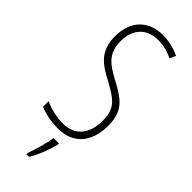

<svg xmlns="http://www.w3.org/2000/svg" viewBox="-305 -819 1003 1003"><g transform="rotate(45 197.0 -317.5)"><path d="M352 -253C352 -363 300 -397 209 -446C137 -485 85 -517 85 -610C85 -698 133 -754 221 -754C249 -754 290 -748 329 -727L344 -761C314 -776 267 -790 220 -790C117 -790 46 -726 46 -609C46 -495 109 -458 187 -416C274 -369 313 -341 313 -252C313 -156 268 -93 174 -93C131 -93 78 -105 41 -123V-82C81 -64 133 -56 175 -56C287 -56 352 -128 352 -253ZM235 5V-5H195C191 35 168 109 155 145V155H174C201 111 223 52 235 5Z"/></g></svg>

Font: Noto Sans Malayalam UI ExtraCondensed ExtraLight
Style: Regular
Weight: 200
Width: 2
Designer: Jelle Bosma - Monotype Design Team
Foundry: Monotype Imaging Inc.
Version: Version 2.104